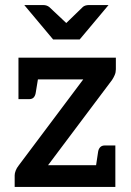

<svg xmlns="http://www.w3.org/2000/svg" viewBox="-20 -739 518 759"><path d="M38 0V-46Q38 -54 42 -64.5Q46 -75 54 -85L309 -425H53V-511H438V-465Q438 -453 433.5 -442.5Q429 -432 423 -423L170 -86H436V0ZM133 -444 121 -371Q119 -360 113 -353.5Q107 -347 94 -347H53V-425ZM357 -67 368 -140Q370 -151 376.5 -157.5Q383 -164 395 -164H436V-86ZM409 -719 295 -583H190L76 -719H151Q165 -719 175 -711L242 -648L307 -711Q311 -715 317.5 -717Q324 -719 331 -719Z"/></svg>

Font: Aleo SemiBold
Style: Regular
Weight: 600
Designer: Alessio Laiso
Foundry: Alessio Laiso
Version: Version 2.001;gftools[0.9.29]